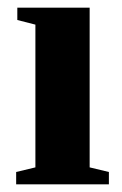

<svg xmlns="http://www.w3.org/2000/svg" viewBox="-20 -479 317 499"><path d="M213 -44 263 -32V0H22V-32L72 -44V-415L25 -427V-459H213Z"/></svg>

Font: Libra Serif Modern
Style: Bold
Weight: 700
Designer: Stefan Peev, Context Ltd
Foundry: Ascender Corporation
Version: Version 1.000